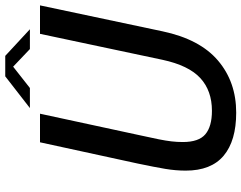

<svg xmlns="http://www.w3.org/2000/svg" viewBox="-114 -796 920 732"><g transform="rotate(-90 346.0 -430.0)"><path d="M592.5 -270Q562.5 -128 481 -58.8Q399.5 10.5 282.5 10.5Q175.5 10.5 118.5 -37.2Q61.5 -85 61.5 -182Q61.5 -220 68.2 -260.2Q75 -300.5 88.5 -365L169.5 -737.5H278.5L195.5 -353Q186.5 -312.5 181 -285Q175.5 -257.5 173 -236.2Q170.5 -215 170.5 -193Q170.5 -132 200.2 -107Q230 -82 289.5 -82Q366 -82 414.2 -126.2Q462.5 -170.5 484 -270.5L583 -737.5H691.5ZM300 -776 421 -870H499L600.5 -776H525L444 -853H474.5L376.5 -776Z"/></g></svg>

Font: Epilogue Medium
Style: Italic
Weight: 500
Italic angle: -12°
Designer: Tyler Finck
Foundry: Etcetera Type Co
Version: Version 2.112